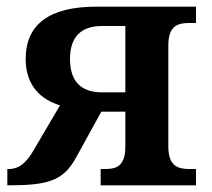

<svg xmlns="http://www.w3.org/2000/svg" viewBox="-20 -556 635 576"><path d="M2 0C122 0 169 -12 208 -83L284 -221H356V-116C356 -58 329 -49 297 -49H282V0H568V-49H547C514 -49 485 -58 485 -116V-420C485 -479 514 -487 547 -487H568V-536H269C128 -536 57 -483 57 -379C57 -299 103 -257 160 -240L83 -109C59 -67 38 -49 5 -49H2ZM286 -279C224 -279 190 -311 190 -379C190 -445 223 -478 286 -478H356V-279Z"/></svg>

Font: Noto Serif SemiBold
Style: Regular
Weight: 600
Designer: Monotype Design Team
Foundry: Monotype Imaging Inc.
Version: Version 2.013